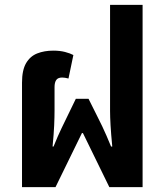

<svg xmlns="http://www.w3.org/2000/svg" viewBox="-20 -765 678 785"><path d="M70 0V-427Q70 -478 86.5 -506.5Q103 -535 132 -546.5Q161 -558 198 -558Q225 -558 246 -552.5Q267 -547 280 -540L260 -444Q253 -446 246 -447Q239 -448 234 -448Q217 -448 210 -438Q203 -428 203 -409V-312Q203 -287 201.5 -252.5Q200 -218 195 -166H199Q218 -213 232 -241.5Q246 -270 257 -293L290 -361H342L376 -293Q389 -268 398 -248.5Q407 -229 415.5 -210Q424 -191 434 -166H439Q434 -218 432 -252.5Q430 -287 430 -312V-745H563V0H427L319 -221H315L207 0Z"/></svg>

Font: Noto Sans Thai SemiCondensed
Style: Bold
Weight: 700
Width: 4
Designer: Monotype Design Team
Foundry: Monotype Imaging Inc.
Version: Version 2.001